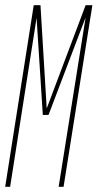

<svg xmlns="http://www.w3.org/2000/svg" viewBox="-21 -720 376 740"><path d="M-1 0 109 -700H135L159 -302L309 -700H335L224 0H205L309 -653L166 -277H144L120 -651L18 0Z"/></svg>

Font: Georama ExtraCondensed Thin
Style: Italic
Weight: 100
Width: 2
Italic angle: -9°
Designer: Jean-Baptiste Levee
Foundry: Production Type
Version: Version 1.001